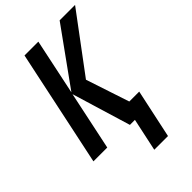

<svg xmlns="http://www.w3.org/2000/svg" viewBox="-268 -811 1109 1109"><g transform="rotate(-45 286.5 -256.5)"><path d="M305 201 348 0H307L198 -360L122 0H9L160 -714H273L201 -372L447 -714H573L312 -364L400 -98H481L417 201Z"/></g></svg>

Font: Noto Sans Condensed SemiBold
Style: Italic
Weight: 600
Width: 3
Italic angle: -12°
Designer: Monotype Design Team
Foundry: Monotype Imaging Inc.
Version: Version 2.013; ttfautohint (v1.8.4.7-5d5b)